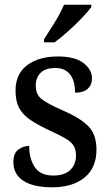

<svg xmlns="http://www.w3.org/2000/svg" viewBox="-20 -786 467 816"><path d="M202 10Q122 10 79.5 -17.5Q37 -45 37 -97Q37 -136 59 -151Q81 -166 104 -166Q104 -111 128 -75.5Q152 -40 206 -40Q254 -40 278.5 -63.5Q303 -87 303 -126Q303 -150 293 -166.5Q283 -183 258.5 -197.5Q234 -212 192 -231Q142 -254 109.5 -276Q77 -298 61.5 -327Q46 -356 46 -401Q46 -472 95.5 -509Q145 -546 226 -546Q299 -546 335 -518Q371 -490 371 -453Q371 -425 352.5 -408.5Q334 -392 299 -392Q299 -443 277.5 -470Q256 -497 215 -497Q173 -497 152.5 -476.5Q132 -456 132 -422Q132 -384 158 -364Q184 -344 246 -317Q319 -286 354.5 -250.5Q390 -215 390 -150Q390 -73 339.5 -31.5Q289 10 202 10ZM167 -619Q188 -651 213 -691.5Q238 -732 252 -766H368V-756Q356 -739 329 -710.5Q302 -682 270 -653.5Q238 -625 212 -606H167Z"/></svg>

Font: Noto Serif Khmer SemiCondensed Medium
Style: Regular
Weight: 500
Width: 4
Designer: Danh Hong and the Monotype Design Team
Foundry: Monotype Imaging Inc.
Version: Version 2.004; ttfautohint (v1.8.4.7-5d5b)